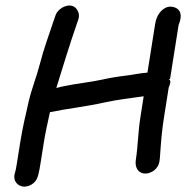

<svg xmlns="http://www.w3.org/2000/svg" viewBox="-20 -686 678 699"><path d="M599.1 -398.2 630.4 -596C630.4 -596 656 -648 612.5 -660.2C580.6 -669 558.7 -640 552 -623.9C547.8 -613.9 545.7 -604.2 544.4 -596L516.8 -421.7C487.3 -419.3 464.2 -413.7 439.1 -410.8C410.5 -407.5 381.3 -402.7 353.1 -396.4C312.7 -387.2 255.2 -381.6 208.1 -371.3C199.7 -369.5 194 -367.8 185 -365.7C209 -443.5 233.4 -523.3 259.4 -598.4L265.1 -614.9C269.1 -626.5 267.6 -636.8 263.5 -645.6C245.8 -684.5 192.7 -660.8 182.3 -630.6L176.7 -614.5C159.3 -562.3 139 -507.7 124.4 -450.4C113 -405.4 95.7 -365.4 83.8 -313.8C72.5 -265.1 61.4 -216.9 53.5 -167L41.1 -89C38.1 -70.2 37.1 -66 33.7 -53.9C26 -26.4 45.4 -8.9 64.3 -6.8C82.9 -4.8 109.9 -16.2 117.8 -44.2L120.5 -54.5C122.7 -62.9 124.7 -73.9 127.1 -89L139.5 -167C145.3 -203.8 153.4 -238.4 161.8 -277.6C222 -290.1 294.7 -298.2 359.2 -312.7C406.1 -323.1 452.6 -328.3 503.1 -335.5L491.7 -263C482.3 -204.1 482.3 -153.6 474.5 -104C469.7 -73.6 485.8 -53 511.1 -54.1C530.5 -55 556.1 -70.3 560.5 -98C562.5 -110.5 562.6 -118.5 563.8 -135.2C566.8 -178.2 570.3 -216.4 577.7 -263L594.3 -367.9C596.3 -372 599.1 -379.2 600 -385C600.8 -390.2 600 -393.8 594.3 -398.2Z"/></svg>

Font: CiSf OpenHand
Style: BlakObl
Weight: 400
Foundry: Cannot Into Space Fonts
Version: Version 0.7892